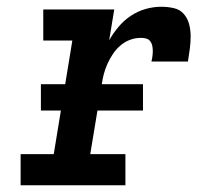

<svg xmlns="http://www.w3.org/2000/svg" viewBox="-20 -548 640 568"><path d="M41 0V-92H139L194 -428H108V-520H318L303 -429Q315 -450 331 -469Q347 -488 367.5 -501.5Q388 -515 411 -521.5Q434 -528 457 -528Q476 -528 494 -524Q512 -520 523.5 -507Q535 -494 539.5 -476.5Q544 -459 544 -440.5Q544 -422 541.5 -403.5Q539 -385 536 -366H428Q430 -374 431 -382Q432 -390 432 -397.5Q432 -405 430.5 -412.5Q429 -420 424.5 -426Q420 -432 412.5 -434Q405 -436 397 -436Q381 -436 365.5 -430.5Q350 -425 337 -414Q324 -403 314.5 -389Q305 -375 298 -359.5Q291 -344 287 -328.5Q283 -313 281 -298L247 -92H351V0ZM101 -221V-299H403V-221Z"/></svg>

Font: Iosevka Etoile SmBdObl
Style: Regular
Weight: 600
Italic angle: -9°
Designer: Belleve Invis
Foundry: Belleve Invis
Version: Version 15.5.2; ttfautohint (v1.8.4)